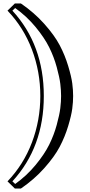

<svg xmlns="http://www.w3.org/2000/svg" viewBox="-20 -845 516 1100"><path d="M51 194 67 209Q134 161 184.5 99.5Q235 38 262 -16.5Q289 -71 305 -129.5Q321 -188 325.5 -225.5Q330 -263 330 -295Q330 -327 325.5 -364.5Q321 -402 305 -460.5Q289 -519 262 -573.5Q235 -628 184.5 -689.5Q134 -751 67 -799L51 -784Q231 -588 231 -295Q231 -2 51 194ZM100 235H65L23 194Q115 98 163 -29Q211 -156 211 -295Q211 -434 163 -561Q115 -688 23 -784L65 -825H100Q176 -773 234 -708Q292 -643 322 -586Q352 -529 370.5 -467.5Q389 -406 394 -367.5Q399 -329 399 -295Q399 -261 394 -222.5Q389 -184 370.5 -122.5Q352 -61 322 -4Q292 53 234 118Q176 183 100 235Z"/></svg>

Font: Jacques Francois Shadow
Style: Regular
Weight: 400
Designer: Alexei Vanyashin, Nikita Kanarev (i@xarsok.ru)
Foundry: Cyreal (www.cyreal.org)
Version: Version 1.003